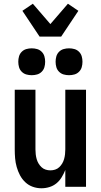

<svg xmlns="http://www.w3.org/2000/svg" viewBox="-20 -1001 540 1029"><path d="M202 8Q178 8 155.5 0Q133 -8 115.5 -24.5Q98 -41 87 -62Q76 -83 69.5 -106Q63 -129 61 -152.5Q59 -176 59 -200V-520H170V-200Q170 -187 171.5 -174Q173 -161 176.5 -148.5Q180 -136 186.5 -125Q193 -114 202.5 -105Q212 -96 224.5 -92Q237 -88 250 -88Q263 -88 275.5 -92Q288 -96 297.5 -105Q307 -114 313.5 -125Q320 -136 323.5 -148.5Q327 -161 328.5 -174Q330 -187 330 -200V-520H441V0H330V-90Q322 -70 310.5 -51Q299 -32 282.5 -18.5Q266 -5 245 1.5Q224 8 202 8ZM350 -598Q335 -598 321 -602Q307 -606 296.5 -616.5Q286 -627 282 -641Q278 -655 278 -670Q278 -685 282 -699Q286 -713 296.5 -723.5Q307 -734 321 -738Q335 -742 350 -742Q365 -742 379 -738Q393 -734 403.5 -723.5Q414 -713 418 -699Q422 -685 422 -670Q422 -655 418 -641Q414 -627 403.5 -616.5Q393 -606 379 -602Q365 -598 350 -598ZM150 -598Q135 -598 121 -602Q107 -606 96.5 -616.5Q86 -627 82 -641Q78 -655 78 -670Q78 -685 82 -699Q86 -713 96.5 -723.5Q107 -734 121 -738Q135 -742 150 -742Q165 -742 179 -738Q193 -734 203.5 -723.5Q214 -713 218 -699Q222 -685 222 -670Q222 -655 218 -641Q214 -627 203.5 -616.5Q193 -606 179 -602Q165 -598 150 -598ZM192 -805 100 -943 156 -981 250 -872 344 -981 400 -943 308 -805Z"/></svg>

Font: Iosevka Fixed
Style: Bold
Weight: 700
Monospace: yes
Designer: Belleve Invis
Foundry: Belleve Invis
Version: Version 32.3.0